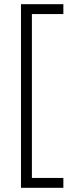

<svg xmlns="http://www.w3.org/2000/svg" viewBox="-20 -736 353 915"><path d="M282 112H132V-669H282V-716H80V159H282Z"/></svg>

Font: Noto Sans Thai Looped Condensed Light
Style: Regular
Weight: 300
Width: 3
Designer: Sasikarn Vongin, Ben Mitchell
Foundry: The Fontpad Ltd
Version: Version 1.001